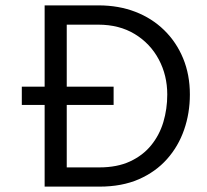

<svg xmlns="http://www.w3.org/2000/svg" viewBox="-20 -694 770 714"><path d="M146 0V-674H228.2V0ZM349.9 0H146V-71.5H349.5Q415.5 -71.5 463.3 -93.6Q511.2 -115.7 542.1 -153.7Q573 -191.7 587.5 -240.2Q602 -288.7 602 -342.5Q602 -413.9 570.4 -473.1Q538.8 -532.3 481.2 -567.3Q423.6 -602.3 345.4 -602.3H146V-674H346.4Q421 -674 483 -650.2Q544.9 -626.4 590.5 -581.9Q636.1 -537.4 661.1 -476.7Q686.1 -416 686.1 -342.5Q686.1 -273.1 664.6 -211.4Q643.2 -149.6 601 -102.3Q558.9 -54.9 496.2 -27.4Q433.5 0 349.9 0ZM402.5 -303.8H61.1V-371.7H402.5Z"/></svg>

Font: Hind Variable Light
Style: Regular
Weight: 300
Designer: Manushi Parikh, Satya Rajpurohit
Foundry: Indian Type Foundry
Version: Version 3.000